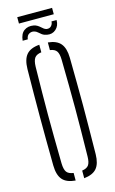

<svg xmlns="http://www.w3.org/2000/svg" viewBox="-147 -1045 661 1105"><g transform="rotate(-15 183.5 -492.5)"><path d="M159 4.5Q105.5 0 81.8 -27.5Q58 -55 57 -112Q56 -196 55.5 -266.5Q55 -337 55 -403Q55 -469 55.5 -538Q56 -607 57 -687Q58 -744.5 81.8 -772.2Q105.5 -800 159 -804.5V-759.5Q129.5 -755.5 118.2 -739.5Q107 -723.5 106 -688Q104.5 -603 103.8 -535.2Q103 -467.5 103 -404Q103 -340.5 103.8 -270.5Q104.5 -200.5 106 -111.5Q107 -75.5 118.2 -60Q129.5 -44.5 159 -40.5ZM210 4.5V-41Q238.5 -45 249.5 -60.8Q260.5 -76.5 261 -111.5Q262.5 -198 263.2 -267Q264 -336 264 -399.2Q264 -462.5 263.2 -531.8Q262.5 -601 261 -688Q260.5 -723 249.5 -739Q238.5 -755 210 -759V-804.5Q262 -799.5 285.2 -771.5Q308.5 -743.5 309.5 -687Q310.5 -607 311.2 -538Q312 -469 312 -403Q312 -337 311.2 -266.5Q310.5 -196 309.5 -112Q308.5 -55.5 285.2 -28.2Q262 -1 210 4.5ZM261.5 -916H292Q292 -882 270 -862.2Q248 -842.5 216.5 -848.5Q199 -852 188.5 -859.8Q178 -867.5 169.8 -875.2Q161.5 -883 149.5 -886Q134.5 -890 120.2 -882Q106 -874 103 -851.5H72.5Q76.5 -892.5 99.8 -909.2Q123 -926 156.5 -920Q168.5 -917.5 177.5 -912Q186.5 -906.5 193.8 -899.8Q201 -893 208.2 -887.8Q215.5 -882.5 223.5 -881Q241 -878.5 251.2 -889.8Q261.5 -901 261.5 -916ZM77.5 -990.5H285V-952.5H77.5Z"/></g></svg>

Font: Big Shoulders Stencil Text ExtraLight
Style: Regular
Weight: 250
Version: Version 2.001